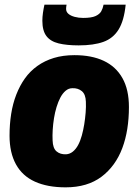

<svg xmlns="http://www.w3.org/2000/svg" viewBox="-20 -795 598 825"><path d="M262 10Q184 10 130 -14.5Q76 -39 48.5 -89Q21 -139 21 -212Q21 -261 28 -305.5Q35 -350 50 -388.5Q65 -427 87 -458Q109 -489 140.5 -511.5Q172 -534 211.5 -546Q251 -558 300 -558Q374 -558 426 -533.5Q478 -509 506 -459.5Q534 -410 534 -335Q534 -286 527 -241.5Q520 -197 505.5 -158.5Q491 -120 468.5 -89Q446 -58 416 -35.5Q386 -13 347.5 -1.5Q309 10 262 10ZM264 -132Q280 -133 293 -143.5Q306 -154 315.5 -171.5Q325 -189 331.5 -212.5Q338 -236 342 -261Q346 -286 348 -311Q350 -336 349 -358Q348 -390 331.5 -403.5Q315 -417 291 -416Q275 -416 262 -405Q249 -394 239.5 -376Q230 -358 223 -335Q216 -312 212 -287Q208 -262 206.5 -237.5Q205 -213 206 -192Q207 -158 223 -144.5Q239 -131 264 -132ZM318 -600Q267 -600 232 -608.5Q197 -617 179.5 -640Q162 -663 162 -706Q162 -722 164.5 -739.5Q167 -757 171 -775H266Q265 -769 264.5 -765Q264 -761 264 -757Q264 -744 274 -735.5Q284 -727 301 -722.5Q318 -718 337 -718Q373 -718 390.5 -726Q408 -734 415 -746.5Q422 -759 425 -775H520Q513 -706 489.5 -668Q466 -630 424 -615Q382 -600 318 -600Z"/></svg>

Font: Georama ExtraCondensed Thin ExtraBold
Style: Italic
Weight: 800
Italic angle: -9°
Version: Version 1.001